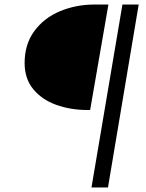

<svg xmlns="http://www.w3.org/2000/svg" viewBox="-20 -742 648 850"><path d="M522 -722H594L458 88H385ZM89 -463Q89 -546 132 -604.5Q175 -663 246 -692.5Q317 -722 399 -722H460L379 -255H368Q292 -255 228.5 -278Q165 -301 127 -347.5Q89 -394 89 -463Z"/></svg>

Font: Nebula Sans Book
Style: Regular
Weight: 400
Italic angle: -9°
Designer: Paul D. Hunt for Adobe (as Source Sans)
Foundry: Nebula Entertainment & Broadcasting LLC
Version: Version 1.010